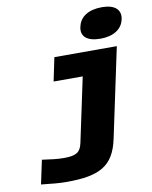

<svg xmlns="http://www.w3.org/2000/svg" viewBox="-99 -803 855 1078"><g transform="rotate(-10 328.5 -264.0)"><path d="M420 -644 419 -641C408 -590 442 -557 520 -557C594 -557 643 -590 654 -641L655 -644C666 -697 631 -730 557 -730C479 -730 431 -697 420 -644ZM48 191C116 198 148 202 192 202C379 202 462 161 494 9L602 -500H246L218 -366H384L306 1C295 51 272 67 201 67C162 67 128 62 77 55Z"/></g></svg>

Font: LT Wave Mono Black
Style: Italic
Weight: 900
Designer: Daniel Lyons
Version: Version 2.5 (Glyphs App)